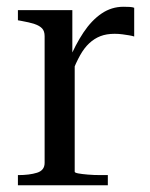

<svg xmlns="http://www.w3.org/2000/svg" viewBox="-20 -548 445 568"><path d="M377 -525V-440Q371 -442 362 -443.5Q353 -445 342 -446.5Q331 -448 319 -448Q295 -448 277 -441Q259 -434 244 -420Q229 -406 217 -384.5Q205 -363 193 -333L182 -366Q203 -416 227 -452Q251 -488 280.5 -508Q310 -528 345 -528Q356 -528 364 -527.5Q372 -527 377 -525ZM33 0V-30H34Q67 -30 89.5 -37Q112 -44 112 -66V-441Q112 -456 104.5 -464Q97 -472 82 -477Q67 -482 44 -486L33 -488V-518H194V-380L201 -389V-40Q201 -37 211.5 -35Q222 -33 240 -31.5Q258 -30 278 -30H299V0Z"/></svg>

Font: Roboto Serif 144pt
Style: Regular
Weight: 400
Version: Version 1.008